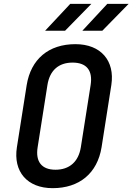

<svg xmlns="http://www.w3.org/2000/svg" viewBox="-20 -970 690 1000"><path d="M409 -810H513L650 -950H539ZM215 -810H319L456 -950H346ZM254 10C394 10 487 -68 509 -203L560 -528C579 -654 505 -740 373 -740C233 -740 141 -662 119 -527L68 -203C48 -76 122 10 254 10ZM269 -86C197 -86 164 -128 176 -203L227 -527C239 -603 285 -644 358 -644C431 -644 464 -603 452 -527L401 -203C389 -128 342 -86 269 -86Z"/></svg>

Font: JetBrains Mono SemiBold
Style: Italic
Weight: 472
Italic angle: -9°
Monospace: yes
Designer: Philipp Nurullin, Konstantin Bulenkov
Foundry: JetBrains
Version: Version 2.305